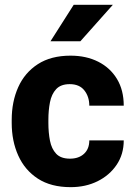

<svg xmlns="http://www.w3.org/2000/svg" viewBox="-20 -770 561 800"><path d="M271.5 -108.9Q308.1 -108.9 330.1 -129.2Q352.1 -149.4 352.1 -185.1H495.6Q495.6 -127.4 466.1 -83.5Q436.5 -39.6 386.7 -14.9Q336.9 9.8 274.4 9.8Q192.4 9.8 137.9 -25.6Q83.5 -61 56.2 -121.6Q28.8 -182.1 28.8 -257.8V-270.5Q28.8 -346.2 55.9 -406.7Q83 -467.3 137.7 -502.7Q192.4 -538.1 273.9 -538.1Q339.4 -538.1 389.2 -512.9Q439 -487.8 467.3 -441.2Q495.6 -394.5 495.6 -329.6H352.1Q352.1 -367.2 331.5 -393.3Q311 -419.4 270.5 -419.4Q233.4 -419.4 214.1 -398.7Q194.8 -377.9 188.2 -344Q181.6 -310.1 181.6 -270.5V-257.8Q181.6 -217.8 188.2 -183.8Q194.8 -149.9 214.1 -129.4Q233.4 -108.9 271.5 -108.9ZM190.4 -598.1 287.1 -750H450.2L314.9 -598.1Z"/></svg>

Font: Vazirmatn RD ExtraBold
Style: Regular
Weight: 800
Designer: Saber Rastikerdar
Foundry: Saber Rastikerdar
Version: Version 32.102